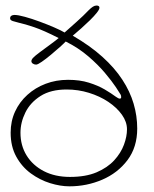

<svg xmlns="http://www.w3.org/2000/svg" viewBox="-20 -656 558 694"><path d="M231 17.5Q198 17.5 161 6Q124 -5.5 91.5 -29.2Q59 -53 38.8 -89.8Q18.5 -126.5 18.5 -176.5Q18.5 -218 34.5 -252.8Q50.5 -287.5 79 -313.2Q107.5 -339 145 -353.2Q182.5 -367.5 226 -367.5Q268.5 -367.5 301.2 -357.2Q334 -347 358.2 -332.8Q382.5 -318.5 398.5 -306.5Q408 -299.5 413 -299.5Q418 -299.5 418 -305Q418 -310.5 416 -314Q413 -319.5 398.8 -341Q384.5 -362.5 359.5 -392.2Q334.5 -422 299 -452.5Q263.5 -483 217.5 -506Q211.5 -499.5 196.5 -486Q181.5 -472.5 163.8 -457.8Q146 -443 131.2 -432.8Q116.5 -422.5 110.5 -422.5Q104 -422.5 98.8 -426Q93.5 -429.5 93.5 -435Q93.5 -437.5 94.8 -440.2Q96 -443 98.5 -446Q106 -454 125.2 -468.2Q144.5 -482.5 164 -496.8Q183.5 -511 192 -518.5Q138 -546 104.2 -557.5Q70.5 -569 47.5 -574Q36.5 -576.5 26.5 -579.8Q16.5 -583 16.5 -589.5Q16.5 -596 21 -599Q25.5 -602 32.5 -602Q45.5 -602 70 -595.2Q94.5 -588.5 123 -578Q151.5 -567.5 176.2 -556.8Q201 -546 213.5 -538.5Q231 -554 256.5 -576.8Q282 -599.5 300.5 -619Q309 -627.5 315.8 -631.8Q322.5 -636 329 -636Q334 -636 336.8 -634Q339.5 -632 339.5 -628Q339.5 -622 330 -610Q320.5 -598 305.5 -583.2Q290.5 -568.5 274 -553.8Q257.5 -539 243 -527Q306 -490.5 350.2 -450.5Q394.5 -410.5 422.2 -368Q450 -325.5 463 -281.2Q476 -237 476 -191.5Q476 -124 440.8 -77.2Q405.5 -30.5 349.5 -6.5Q293.5 17.5 231 17.5ZM233 -16.5Q290 -16.5 329.2 -33.2Q368.5 -50 392.8 -76.5Q417 -103 428 -132.8Q439 -162.5 439 -188.5Q439 -215.5 420.8 -241.2Q402.5 -267 371.5 -287.8Q340.5 -308.5 301.5 -320.5Q262.5 -332.5 221 -332.5Q163.5 -332.5 126.5 -309Q89.5 -285.5 71.8 -249.5Q54 -213.5 54 -176Q54 -130 76.2 -94Q98.5 -58 138.8 -37.2Q179 -16.5 233 -16.5Z"/></svg>

Font: Gluten Thin
Style: Regular
Weight: 100
Designer: Tyler Finck
Foundry: Etcetera Type Company
Version: Version 1.300